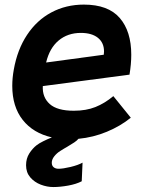

<svg xmlns="http://www.w3.org/2000/svg" viewBox="-20 -578 640 814"><path d="M421 -360Q421 -397 395 -417.8Q369 -438.5 323 -438.5Q267 -438.5 228.5 -406.2Q190 -374 175.5 -313L420 -346Q421 -356 421 -360ZM90.5 122.5Q90.5 94 104.2 72.5Q118 51 135.5 37.5Q145 30 163 21Q181 12 200 4.5Q120.5 -13.5 76.2 -69.8Q32 -126 32 -214Q32 -247.5 38.5 -283Q53.5 -368 94.8 -430.2Q136 -492.5 198 -525.5Q260 -558.5 335.5 -558.5Q438.5 -558.5 487.5 -502Q536.5 -445.5 536.5 -346Q536.5 -306 529 -261.5L161.5 -213Q159 -165.5 190.8 -137Q222.5 -108.5 293 -108.5Q345 -108.5 384.5 -124.2Q424 -140 460.5 -170.5L534.5 -79Q491 -43.5 433.2 -19.5Q375.5 4.5 312.5 10.5Q306.5 18 294.8 25.8Q283 33.5 263 45.5L252.5 51.5Q250 53 235.5 62Q221 71 210.2 84.5Q199.5 98 199.5 112Q199.5 124.5 207.5 131Q215.5 137.5 228 137.5Q247 137.5 279.2 129.8Q311.5 122 330 111.5L326.5 190.5Q303.5 202.5 269 208.8Q234.5 215 206 215Q179.5 215 152.8 204.8Q126 194.5 108.2 173.8Q90.5 153 90.5 122.5Z"/></svg>

Font: JuliaMono ExtraBoldItalic
Style: Regular
Weight: 800
Italic angle: -9°
Monospace: yes
Designer: cormullion
Foundry: corm
Version: Version 0.049; ttfautohint (v1.8.4)